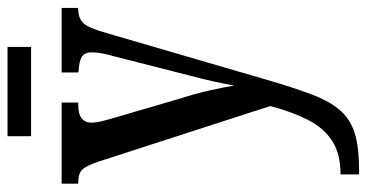

<svg xmlns="http://www.w3.org/2000/svg" viewBox="-246 -470 950 497"><g transform="rotate(-90 228.5 -221.0)"><path d="M26 186Q79 186 112.5 164.5Q146 143 167 102Q188 61 203 4L59 -441Q48 -473 38 -483Q28 -493 5 -493H2V-536H212V-493H208Q181 -493 170.5 -483.5Q160 -474 160 -460Q160 -447 164 -431Q168 -415 174 -395L221 -234Q236 -187 244 -150.5Q252 -114 256 -89Q265 -141 282 -205L332 -401Q336 -415 339 -429.5Q342 -444 342 -458Q342 -477 330 -484Q318 -491 293 -492L290 -493V-536H457V-493H454Q431 -493 418 -480Q405 -467 392 -420L271 -5Q250 67 232 114Q214 161 190 187Q166 213 130 223.5Q94 234 37 234H26ZM125 -615V-676H356V-615Z"/></g></svg>

Font: Noto Serif ExtraCondensed Medium
Style: Regular
Weight: 500
Width: 2
Designer: Monotype Design Team
Foundry: Monotype Imaging Inc.
Version: Version 2.015